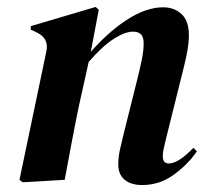

<svg xmlns="http://www.w3.org/2000/svg" viewBox="-20 -517 593 552"><path d="M45 7 36 0 113 -368Q122 -407 85 -424L68 -432L69 -442L255 -497L264 -489L241 -368Q293 -427 347 -461.5Q401 -496 449 -496Q481 -496 502 -476.5Q523 -457 523 -416Q523 -395 519 -372.5Q515 -350 509 -326L456 -113Q452 -97 450 -86.5Q448 -76 448 -68Q448 -47 465 -47Q493 -47 536 -92L546 -82Q521 -45 480 -15Q439 15 389 15Q356 15 338 -0.5Q320 -16 320 -44Q320 -65 325 -87.5Q330 -110 336 -134L375 -290Q383 -322 388 -347Q393 -372 393 -393Q393 -411 385 -418.5Q377 -426 363 -426Q339 -426 306.5 -405Q274 -384 235 -339L207 -213Q196 -160 186 -107Q176 -54 166 0Z"/></svg>

Font: DM Serif Display
Style: Italic
Weight: 400
Italic angle: -12°
Designer: Colophon Foundry, Frank Grießhammer
Foundry: Colophon Foundry
Version: Version 5.100; ttfautohint (v1.8.2)